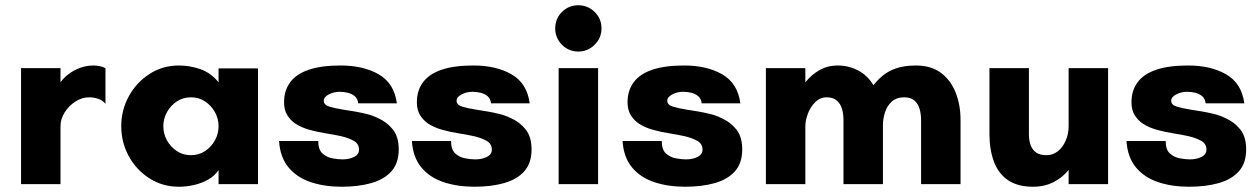

<svg xmlns="http://www.w3.org/2000/svg" viewBox="-20 -700 4788 730"><path d="M60 0V-441H210V-387Q222 -404 241 -418.5Q260 -433 284.5 -442Q309 -451 336 -451Q346 -451 359 -448.5Q372 -446 381 -441V-305Q370 -319 353 -324.5Q336 -330 319 -330Q291 -330 266 -313.5Q241 -297 225.5 -272Q210 -247 210 -220V0Z M660 10Q598 10 548 -22Q498 -54 469.5 -106.5Q441 -159 441 -220Q441 -281 469.5 -333.5Q498 -386 548 -418.5Q598 -451 660 -451Q702 -451 742 -437Q782 -423 811 -387V-440H961V0H811V-53Q796 -31 771 -17Q746 -3 717 3.5Q688 10 660 10ZM706 -110Q736 -110 759.5 -125.5Q783 -141 797 -166Q811 -191 811 -220Q811 -249 797 -274Q783 -299 759.5 -314.5Q736 -330 706 -330Q676 -330 652.5 -314.5Q629 -299 615 -274Q601 -249 601 -220Q601 -191 615 -166Q629 -141 652.5 -125.5Q676 -110 706 -110Z M1279 10Q1214 10 1161.5 -7.5Q1109 -25 1077 -63.5Q1045 -102 1041 -164H1190Q1190 -131 1206 -116.5Q1222 -102 1244 -98Q1266 -94 1282 -94Q1308 -94 1326.5 -103.5Q1345 -113 1345 -131Q1345 -153 1326 -164Q1307 -175 1278 -182Q1251 -188 1219 -193Q1187 -198 1156.5 -206.5Q1126 -215 1103 -230Q1084 -243 1072 -262.5Q1060 -282 1060 -311Q1060 -356 1083.5 -387.5Q1107 -419 1154.5 -435Q1202 -451 1275 -451Q1362 -451 1420.5 -417Q1479 -383 1489 -307H1342Q1340 -325 1328.5 -334.5Q1317 -344 1301.5 -347.5Q1286 -351 1271 -351Q1249 -351 1230 -341Q1211 -331 1211 -317Q1211 -301 1232.5 -294.5Q1254 -288 1286 -283Q1307 -280 1329.5 -276Q1352 -272 1374.5 -266.5Q1397 -261 1417 -251Q1451 -236 1473.5 -208Q1496 -180 1496 -132Q1496 -80 1468.5 -49Q1441 -18 1392 -4Q1343 10 1279 10Z M1784 10Q1719 10 1666.5 -7.5Q1614 -25 1582 -63.5Q1550 -102 1546 -164H1695Q1695 -131 1711 -116.5Q1727 -102 1749 -98Q1771 -94 1787 -94Q1813 -94 1831.5 -103.5Q1850 -113 1850 -131Q1850 -153 1831 -164Q1812 -175 1783 -182Q1756 -188 1724 -193Q1692 -198 1661.5 -206.5Q1631 -215 1608 -230Q1589 -243 1577 -262.5Q1565 -282 1565 -311Q1565 -356 1588.5 -387.5Q1612 -419 1659.5 -435Q1707 -451 1780 -451Q1867 -451 1925.5 -417Q1984 -383 1994 -307H1847Q1845 -325 1833.5 -334.5Q1822 -344 1806.5 -347.5Q1791 -351 1776 -351Q1754 -351 1735 -341Q1716 -331 1716 -317Q1716 -301 1737.5 -294.5Q1759 -288 1791 -283Q1812 -280 1834.5 -276Q1857 -272 1879.5 -266.5Q1902 -261 1922 -251Q1956 -236 1978.5 -208Q2001 -180 2001 -132Q2001 -80 1973.5 -49Q1946 -18 1897 -4Q1848 10 1784 10Z M2104 0V-441H2254V0ZM2179 -504Q2142 -504 2116.5 -530Q2091 -556 2091 -592Q2091 -629 2116.5 -654.5Q2142 -680 2179 -680Q2215 -680 2241 -654.5Q2267 -629 2267 -592Q2267 -556 2241 -530Q2215 -504 2179 -504Z M2585 10Q2520 10 2467.5 -7.5Q2415 -25 2383 -63.5Q2351 -102 2347 -164H2496Q2496 -131 2512 -116.5Q2528 -102 2550 -98Q2572 -94 2588 -94Q2614 -94 2632.5 -103.5Q2651 -113 2651 -131Q2651 -153 2632 -164Q2613 -175 2584 -182Q2557 -188 2525 -193Q2493 -198 2462.5 -206.5Q2432 -215 2409 -230Q2390 -243 2378 -262.5Q2366 -282 2366 -311Q2366 -356 2389.5 -387.5Q2413 -419 2460.5 -435Q2508 -451 2581 -451Q2668 -451 2726.5 -417Q2785 -383 2795 -307H2648Q2646 -325 2634.5 -334.5Q2623 -344 2607.5 -347.5Q2592 -351 2577 -351Q2555 -351 2536 -341Q2517 -331 2517 -317Q2517 -301 2538.5 -294.5Q2560 -288 2592 -283Q2613 -280 2635.5 -276Q2658 -272 2680.5 -266.5Q2703 -261 2723 -251Q2757 -236 2779.5 -208Q2802 -180 2802 -132Q2802 -80 2774.5 -49Q2747 -18 2698 -4Q2649 10 2585 10Z M2892 0V-441H3042V-387Q3065 -416 3096 -433.5Q3127 -451 3164 -451Q3206 -451 3242 -432.5Q3278 -414 3301 -376Q3333 -417 3371.5 -434Q3410 -451 3462 -451Q3520 -451 3557.5 -423Q3595 -395 3613.5 -348Q3632 -301 3632 -244V0H3482V-244Q3482 -266 3476.5 -285.5Q3471 -305 3457 -317.5Q3443 -330 3418 -330Q3389 -330 3371 -314Q3353 -298 3345 -273.5Q3337 -249 3337 -224V0H3187V-244Q3187 -266 3181.5 -285.5Q3176 -305 3162 -317.5Q3148 -330 3123 -330Q3098 -330 3079.5 -311.5Q3061 -293 3051.5 -267.5Q3042 -242 3042 -220V0Z M3908 10Q3849 10 3812.5 -15Q3776 -40 3759 -85.5Q3742 -131 3742 -190V-441H3892V-190Q3892 -165 3899 -147Q3906 -129 3920.5 -119.5Q3935 -110 3959 -110Q3983 -110 4002 -125Q4021 -140 4032 -165.5Q4043 -191 4043 -220V-441H4193V0H4043V-54Q4021 -26 3986.5 -8Q3952 10 3908 10Z M4501 10Q4436 10 4383.5 -7.5Q4331 -25 4299 -63.5Q4267 -102 4263 -164H4412Q4412 -131 4428 -116.5Q4444 -102 4466 -98Q4488 -94 4504 -94Q4530 -94 4548.5 -103.5Q4567 -113 4567 -131Q4567 -153 4548 -164Q4529 -175 4500 -182Q4473 -188 4441 -193Q4409 -198 4378.5 -206.5Q4348 -215 4325 -230Q4306 -243 4294 -262.5Q4282 -282 4282 -311Q4282 -356 4305.5 -387.5Q4329 -419 4376.5 -435Q4424 -451 4497 -451Q4584 -451 4642.5 -417Q4701 -383 4711 -307H4564Q4562 -325 4550.5 -334.5Q4539 -344 4523.5 -347.5Q4508 -351 4493 -351Q4471 -351 4452 -341Q4433 -331 4433 -317Q4433 -301 4454.5 -294.5Q4476 -288 4508 -283Q4529 -280 4551.5 -276Q4574 -272 4596.5 -266.5Q4619 -261 4639 -251Q4673 -236 4695.5 -208Q4718 -180 4718 -132Q4718 -80 4690.5 -49Q4663 -18 4614 -4Q4565 10 4501 10Z"/></svg>

Font: Teachers
Style: Bold
Weight: 700
Designer: Alfredo Marco Pradil, Chank Diesel
Version: Version 1.001